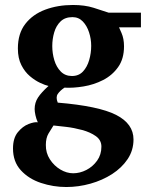

<svg xmlns="http://www.w3.org/2000/svg" viewBox="-20 -520 595 771"><path d="M545.9 -410.2H458Q458 -410.2 468 -387.5Q478 -364.7 478 -334Q478 -283.7 454.3 -250.5Q430.7 -217.3 393.8 -198.5Q356.9 -179.7 315.4 -172.9Q273.9 -166 238.8 -168Q220.7 -155.8 211.9 -142.6Q203.1 -129.4 211.9 -107.9Q376.5 -94.2 446.3 -58.6Q516.1 -22.9 516.1 40Q516.1 83.5 492.7 118.7Q469.2 153.8 430.2 179Q391.1 204.1 343.3 217.5Q295.4 231 246.1 231Q193.8 231 144.5 214.6Q95.2 198.2 63.7 163.8Q32.2 129.4 32.2 76.2Q32.2 34.7 51.5 11Q70.8 -12.7 94.7 -22Q118.7 -31.2 131.8 -28.8Q125.5 -42.5 122.3 -57.4Q119.1 -72.3 119.1 -82Q119.1 -107.9 132.8 -128.7Q146.5 -149.4 174.8 -174.8Q161.6 -177.7 141.1 -187.3Q120.6 -196.8 100.1 -214.1Q79.6 -231.4 65.7 -258.8Q51.8 -286.1 51.8 -325.2Q51.8 -385.3 81.5 -423.8Q111.3 -462.4 161.6 -481.2Q211.9 -500 272.9 -500Q320.3 -500 355.7 -488.8Q391.1 -477.5 416 -469.2H545.9ZM346.2 -335.9Q346.2 -363.8 337.6 -390.1Q329.1 -416.5 312.5 -433.8Q295.9 -451.2 271 -451.2Q241.2 -451.2 223.4 -434.1Q205.6 -417 197.8 -390.4Q189.9 -363.8 189.9 -335Q189.9 -305.7 198.2 -278.1Q206.5 -250.5 224.1 -232.7Q241.7 -214.8 269 -214.8Q296.4 -214.8 313.2 -232.9Q330.1 -251 338.1 -278.8Q346.2 -306.6 346.2 -335.9ZM387.2 68.8Q387.2 42.5 364.7 26.6Q342.3 10.7 309.8 2Q277.3 -6.8 245.6 -10.5Q213.9 -14.2 194.8 -16.1Q185.5 -2 174.8 16.1Q164.1 34.2 164.1 62Q163.6 93.8 180.2 119.6Q196.8 145.5 222.2 160.6Q247.6 175.8 273.9 175.8Q300.8 175.8 326.7 162.6Q352.5 149.4 369.9 125.2Q387.2 101.1 387.2 68.8Z"/></svg>

Font: Charis
Style: Bold
Weight: 700
Designer: Walt Agee, Miriam Martin, Annie Olsen, Victor Gaultney, Lorna Priest, Alan Ward, Bob Hallissy, Martin Hosken, Sharon Cor
Foundry: SIL Global
Version: Version 7.000